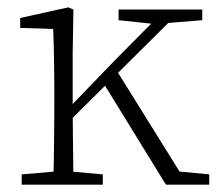

<svg xmlns="http://www.w3.org/2000/svg" viewBox="-20 -503 599 523"><path d="M39 0V-28L145 -37H160L260 -28V0ZM125 0Q126 -25 126.5 -62.5Q127 -100 127.5 -140Q128 -180 128 -212V-259Q128 -291 127.5 -319.5Q127 -348 126.5 -374Q126 -400 125 -424L35 -427V-454L166 -483L180 -477L178 -359V-208Q178 -178 178.5 -139Q179 -100 179.5 -62.5Q180 -25 180 0ZM156 -160V-203H162L296 -342L430 -477H475ZM432 0 259 -281 294 -317 480 -18 445 -38 550 -28V0ZM407 -437 303 -448V-477H531V-448L420 -439Z"/></svg>

Font: Source Serif 4 18pt Light
Style: Regular
Weight: 300
Designer: Frank Grießhammer
Foundry: Adobe Systems Incorporated
Version: Version 4.004;hotconv 1.0.116;makeotfexe 2.5.65601